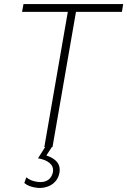

<svg xmlns="http://www.w3.org/2000/svg" viewBox="-20 -720 623 940"><path d="M197 0H201L166 55C211 63 246 84 239 123C232 157 206 175 168 171C141 168 122 160 109 148L99 176C113 188 134 197 166 200C205 203 260 185 271 126C279 79 249 56 207 41L234 0H237L352 -662H577L583 -700H95L88 -662H312Z"/></svg>

Font: Fixel Display ExtraLight
Style: Italic
Weight: 200
Italic angle: -10°
Designer: AlfaBravo + MacPaw
Foundry: Kyrylo Tkachov, Marchela Mozhyna, Serhii Makarenko, Maria Weinstein, Zakhar Kryvoshyya
Version: Version 1.210;Glyphs 3.2 (3217)